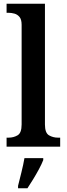

<svg xmlns="http://www.w3.org/2000/svg" viewBox="-20 -780 354 1021"><path d="M15 0V-48H26Q52 -48 73.5 -60.5Q95 -73 95 -118V-648Q95 -676 84 -689.5Q73 -703 57 -707.5Q41 -712 26 -712H15V-760H219V-118Q219 -73 240.5 -60.5Q262 -48 288 -48H300V0ZM76 208Q84 176 94 136Q104 96 110 61H210V71Q202 92 187.5 119Q173 146 156.5 173Q140 200 126 221H76Z"/></svg>

Font: Noto Serif Bengali SemiCondensed SemiBold
Style: Regular
Weight: 600
Width: 4
Designer: Juan Bruce, Universal Thirst, Indian Type Foundry and the Monotype Design Team.
Foundry: Monotype Imaging Inc.
Version: Version 2.003; ttfautohint (v1.8.4.7-5d5b)